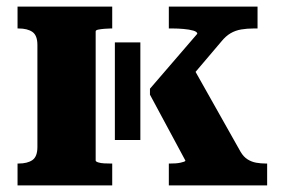

<svg xmlns="http://www.w3.org/2000/svg" viewBox="-20 -560 850 580"><path d="M93 -116V-424Q93 -453 78 -463.5Q63 -474 36 -474H33V-540H319V-474H314Q306 -474 295 -473Q284 -472 276.5 -470.5Q269 -469 269 -465V-75Q269 -72 276.5 -69.5Q284 -67 295 -66.5Q306 -66 314 -66H319V0H33V-66H36Q63 -66 78 -76.5Q93 -87 93 -116ZM787 0H490V-66H494Q502 -66 510 -66.5Q518 -67 525 -68.5Q532 -70 536 -71.5Q540 -73 540 -75L433 -274V-292L576 -458Q576 -464 564 -467.5Q552 -471 534.5 -472.5Q517 -474 502 -474H490V-540H758V-474H747Q726 -474 708.5 -471Q691 -468 676.5 -459.5Q662 -451 649 -435L514 -276L560 -362L707 -101Q716 -86 728 -78.5Q740 -71 754 -68.5Q768 -66 783 -66H787ZM327 -137V-432H404V-137Z"/></svg>

Font: Roboto Serif
Style: Bold
Weight: 700
Designer: Greg Gazdowicz
Foundry: Commercial Type
Version: Version 1.008